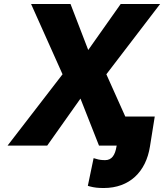

<svg xmlns="http://www.w3.org/2000/svg" viewBox="-20 -731 824 964"><path d="M18 0H217L384 -236L477 0H566L565 4C558 48 541 73 508 73C491 73 476 71 464 67L450 63L421 202L431 205C454 211 472 213 501 213C630 213 713 132 733 4L757 -146H609L514 -358L784 -711H586L423 -480L334 -711H136L294 -358Z"/></svg>

Font: Asimov Pro
Style: UltObl
Weight: 900
Designer: Google
Version: Version 2.000980; 2014